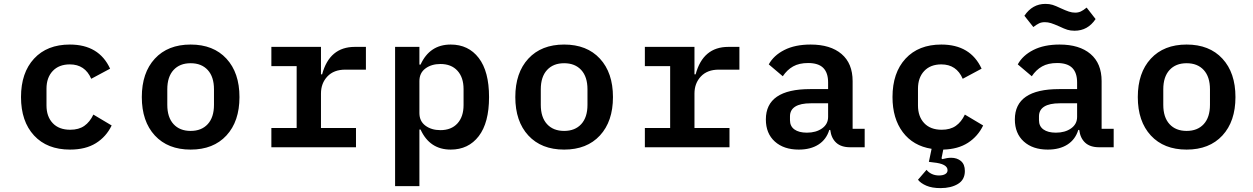

<svg xmlns="http://www.w3.org/2000/svg" viewBox="-20 -757 6440 987"><path d="M88 -258Q88 -383 155 -455.5Q222 -528 339 -528Q489 -528 546 -404L449 -352Q417 -426 339 -426Q283 -426 251 -392Q219 -358 219 -301V-215Q219 -158 251 -124Q283 -90 341 -90Q385 -90 413.5 -110Q442 -130 460 -168L554 -112Q526 -54 473 -21Q420 12 340 12Q222 12 155 -60.5Q88 -133 88 -258Z M709 -258Q709 -383 776 -455.5Q843 -528 960 -528Q1077 -528 1144 -455.5Q1211 -383 1211 -258Q1211 -133 1144 -60.5Q1077 12 960 12Q843 12 776 -60.5Q709 -133 709 -258ZM960 -84Q1016 -84 1048 -119Q1080 -154 1080 -218V-298Q1080 -362 1048 -397Q1016 -432 960 -432Q904 -432 872 -397Q840 -362 840 -298V-218Q840 -154 872 -119Q904 -84 960 -84Z M1375 -99H1505V-417H1375V-516H1630V-375H1636Q1674 -516 1804 -516H1861V-399H1755Q1696 -399 1663 -364Q1630 -329 1630 -276V-99H1810V0H1375Z M2011 -516H2136V-425H2142Q2189 -528 2297 -528Q2388 -528 2441 -459Q2494 -390 2494 -258Q2494 -126 2441 -57Q2388 12 2297 12Q2189 12 2142 -91H2136V200H2011ZM2244 -88Q2300 -88 2331.5 -122.5Q2363 -157 2363 -217V-299Q2363 -359 2331.5 -393.5Q2300 -428 2244 -428Q2198 -428 2167 -405Q2136 -382 2136 -340V-176Q2136 -134 2167 -111Q2198 -88 2244 -88Z M2629 -258Q2629 -383 2696 -455.5Q2763 -528 2880 -528Q2997 -528 3064 -455.5Q3131 -383 3131 -258Q3131 -133 3064 -60.5Q2997 12 2880 12Q2763 12 2696 -60.5Q2629 -133 2629 -258ZM2880 -84Q2936 -84 2968 -119Q3000 -154 3000 -218V-298Q3000 -362 2968 -397Q2936 -432 2880 -432Q2824 -432 2792 -397Q2760 -362 2760 -298V-218Q2760 -154 2792 -119Q2824 -84 2880 -84Z M3295 -99H3425V-417H3295V-516H3550V-375H3556Q3594 -516 3724 -516H3781V-399H3675Q3616 -399 3583 -364Q3550 -329 3550 -276V-99H3730V0H3295Z M4248 -89H4243Q4228 -40 4187.5 -14Q4147 12 4086 12Q4009 12 3963 -29.5Q3917 -71 3917 -143Q3917 -299 4145 -299H4237V-333Q4237 -383 4212 -408Q4187 -433 4134 -433Q4088 -433 4057 -415.5Q4026 -398 4004 -365L3932 -426Q3957 -472 4012 -500Q4067 -528 4147 -528Q4249 -528 4306 -479.5Q4363 -431 4363 -340V-95H4425V0H4350Q4304 0 4278.5 -23.5Q4253 -47 4248 -89ZM4128 -75Q4175 -75 4206 -97Q4237 -119 4237 -156V-226H4148Q4095 -226 4068 -209Q4041 -192 4041 -159V-139Q4041 -108 4064 -91.5Q4087 -75 4128 -75Z M5026 -404 4929 -352Q4897 -426 4819 -426Q4763 -426 4731 -392Q4699 -358 4699 -301V-215Q4699 -158 4731 -124Q4763 -90 4821 -90Q4865 -90 4893.5 -110Q4922 -130 4940 -168L5034 -112Q5007 -56 4956 -23Q4905 10 4829 12L4820 57L4824 61Q4850 54 4869 54Q4900 54 4920 71Q4940 88 4940 122Q4940 167 4904.5 188.5Q4869 210 4815 210Q4771 210 4742 197.5Q4713 185 4699 167L4743 116Q4753 129 4769.5 137Q4786 145 4807 145Q4827 145 4839 138Q4851 131 4851 118Q4851 85 4778 78L4755 75L4769 8Q4674 -7 4621 -77.5Q4568 -148 4568 -258Q4568 -383 4635 -455.5Q4702 -528 4819 -528Q4969 -528 5026 -404Z M5528 -89H5523Q5508 -40 5467.5 -14Q5427 12 5366 12Q5289 12 5243 -29.5Q5197 -71 5197 -143Q5197 -299 5425 -299H5517V-333Q5517 -383 5492 -408Q5467 -433 5414 -433Q5368 -433 5337 -415.5Q5306 -398 5284 -365L5212 -426Q5237 -472 5292 -500Q5347 -528 5427 -528Q5529 -528 5586 -479.5Q5643 -431 5643 -340V-95H5705V0H5630Q5584 0 5558.5 -23.5Q5533 -47 5528 -89ZM5408 -75Q5455 -75 5486 -97Q5517 -119 5517 -156V-226H5428Q5375 -226 5348 -209Q5321 -192 5321 -159V-139Q5321 -108 5344 -91.5Q5367 -75 5408 -75ZM5426 -621Q5399 -633 5383 -638Q5367 -643 5351 -643Q5334 -643 5321.5 -637Q5309 -631 5292 -618L5246 -676Q5287 -737 5354 -737Q5375 -737 5391 -732Q5407 -727 5432 -715Q5458 -703 5474.5 -697.5Q5491 -692 5507 -692Q5523 -692 5536 -698Q5549 -704 5566 -718L5612 -659Q5572 -599 5504 -599Q5483 -599 5467 -604Q5451 -609 5426 -621Z M5829 -258Q5829 -383 5896 -455.5Q5963 -528 6080 -528Q6197 -528 6264 -455.5Q6331 -383 6331 -258Q6331 -133 6264 -60.5Q6197 12 6080 12Q5963 12 5896 -60.5Q5829 -133 5829 -258ZM6080 -84Q6136 -84 6168 -119Q6200 -154 6200 -218V-298Q6200 -362 6168 -397Q6136 -432 6080 -432Q6024 -432 5992 -397Q5960 -362 5960 -298V-218Q5960 -154 5992 -119Q6024 -84 6080 -84Z"/></svg>

Font: Writer SemiBold
Style: Regular
Weight: 600
Monospace: yes
Designer: Mike Abbink, Paul van der Laan, Pieter van Rosmalen
Foundry: Bold Monday
Version: Version 2.001 2020